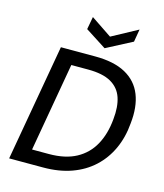

<svg xmlns="http://www.w3.org/2000/svg" viewBox="-131 -1015 951 1113"><g transform="rotate(15 344.0 -458.5)"><path d="M30 0 153 -700H358Q472 -700 542 -661.5Q612 -623 640.5 -551Q669 -479 658 -379Q651 -293 619 -223.5Q587 -154 533 -104Q479 -54 404 -27Q329 0 234 0ZM145 -84H246Q344 -84 409.5 -119.5Q475 -155 511 -220.5Q547 -286 555 -376Q563 -452 545 -505.5Q527 -559 477 -587.5Q427 -616 339 -616H238ZM567 -917 554 -841 399 -760 273 -841 287 -917 412 -833Z"/></g></svg>

Font: DM Sans 12pt Medium
Style: Italic
Weight: 500
Italic angle: -10°
Version: Version 4.004;gftools[0.9.30]